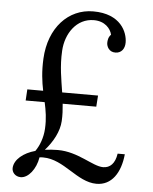

<svg xmlns="http://www.w3.org/2000/svg" viewBox="-53 -760 652 820"><g transform="rotate(5 273.5 -350.0)"><path d="M62 -359.9 59.1 -312H140.6C148.4 -276.4 154.3 -241.7 151.9 -199.2C149.9 -160.6 136.2 -125 119.1 -101.1C68.8 -87.4 30.8 -56.6 28.8 -20.5C27.8 -2 42.5 16.1 66.4 16.1C98.6 16.1 130.9 -23.9 139.2 -75.2C144 -76.2 149.9 -76.2 154.8 -76.2C245.1 -76.2 307.1 16.1 391.1 16.1C456.1 16.1 493.2 -40 501 -120.1H470.2C463.9 -77.1 442.9 -57.1 413.1 -57.1C368.2 -57.1 302.2 -113.3 214.8 -113.3C195.8 -113.3 177.2 -111.8 159.2 -109.4C192.9 -147.5 217.8 -193.4 220.2 -237.8C221.7 -263.7 220.2 -288.1 217.8 -312H361.8L365.2 -359.9H211.4C203.1 -415 191.9 -469.2 195.8 -537.1C199.7 -610.8 245.1 -679.2 319.8 -679.2C367.2 -679.2 392.1 -649.4 397.9 -623.5C386.7 -612.8 384.8 -598.1 384.8 -587.4C384.8 -573.2 395 -548.3 423.8 -549.3C448.2 -549.8 462.9 -568.8 462.9 -595.7C462.9 -639.6 432.1 -716.3 314 -716.3C207 -716.3 126 -629.9 119.1 -497.1C116.2 -440.9 122.1 -398.4 129.9 -359.9Z"/></g></svg>

Font: Lora Italic
Style: Regular
Weight: 400
Italic angle: -3°
Designer: Olga Karpushina, Alexei Vanyashin
Foundry: Cyreal
Version: Version 1.011;PS 001.011;hotconv 1.0.70;makeotf.lib2.5.58329